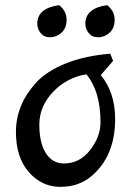

<svg xmlns="http://www.w3.org/2000/svg" viewBox="-20 -694 517 747"><path d="M420 -457 372 -402Q428 -334 428 -231Q428 -86 335 -8Q286 33 214.5 33Q143 33 92.5 -24Q42 -81 42 -181Q42 -286 120 -372Q161 -417 235.5 -447Q310 -477 409 -485ZM229 -58Q290 -58 330.5 -110Q371 -162 371 -218Q371 -339 316 -405Q239 -392 186 -336Q133 -280 133 -209Q133 -138 158.5 -98Q184 -58 229 -58ZM125 -602Q125 -662 210 -674Q239 -651 239 -617.5Q239 -584 219 -566.5Q199 -549 175 -549Q151 -549 138 -565.5Q125 -582 125 -602ZM312 -602Q312 -662 397 -674Q426 -651 426 -617.5Q426 -584 406 -566.5Q386 -549 362 -549Q338 -549 325 -565.5Q312 -582 312 -602Z"/></svg>

Font: Julee
Style: Regular
Weight: 400
Version: Version 1.001